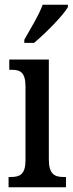

<svg xmlns="http://www.w3.org/2000/svg" viewBox="-20 -786 308 806"><path d="M82 -619V-606H123C173 -648 245 -721 265 -756V-766H159C143 -721 109 -668 82 -619ZM16 0H257V-43H247C209 -43 185 -55 185 -117V-536H19V-493H30C66 -493 87 -481 87 -423V-113C87 -54 63 -43 26 -43H16Z"/></svg>

Font: Noto Serif Khmer ExtraCondensed Medium
Style: Regular
Weight: 500
Width: 2
Designer: Danh Hong and the Monotype Design Team
Foundry: Monotype Imaging Inc.
Version: Version 2.004